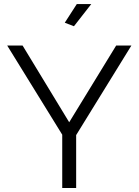

<svg xmlns="http://www.w3.org/2000/svg" viewBox="-20 -937 691 957"><path d="M92.6 -710 324.9 -327.6 559 -710H634.9L359.6 -263.7V0H290.2V-265.7L15.9 -710ZM348.6 -806.2 302.9 -823.8 362.7 -916.6H434.8Z"/></svg>

Font: Raleway Thin
Style: Regular
Weight: 100
Designer: Matt McInerney, Pablo Impallari, Rodrigo Fuenzalida
Foundry: Matt McInerney, Pablo Impallari, Rodrigo Fuenzalida
Version: Version 4.026